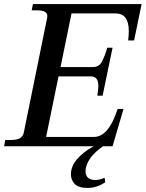

<svg xmlns="http://www.w3.org/2000/svg" viewBox="-44 -720 717 945"><path d="M653 -700 616 -521H587Q590 -554 590 -566Q590 -654 525 -654H308L254 -390H413Q442 -390 455.5 -413Q469 -436 484 -485H510L461 -249H435Q436 -256 438 -271Q440 -286 440 -297Q440 -344 404 -344H244L183 -46H418Q491 -46 535 -184H564L510 0H463Q390 50 378 109Q377 114 377 123Q377 145 390 155.5Q403 166 424 166Q446 166 471 155L474 177Q433 205 387 205Q343 205 324 185.5Q305 166 305 138Q305 98 336.5 62Q368 26 417 0H-24L-18 -31H10Q38 -31 53.5 -39.5Q69 -48 73 -67L188 -632Q189 -635 189 -641Q189 -669 140 -669H112L118 -700Z"/></svg>

Font: Taviraj Medium
Style: Italic
Weight: 500
Italic angle: -12°
Designer: Katatrad Team
Foundry: CadsonDemak
Version: Version 1.001